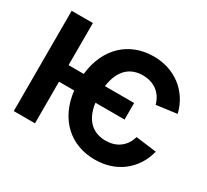

<svg xmlns="http://www.w3.org/2000/svg" viewBox="-146 -967 1302 1206"><g transform="rotate(30 504.5 -363.5)"><path d="M217 -727.3V-421.9H327.1Q335.2 -496.4 362.7 -555Q390.3 -613.6 433.2 -654.1Q476.2 -694.6 532.5 -715.9Q588.8 -737.2 654.1 -737.2Q710.2 -737.2 760.1 -721.4Q810 -705.6 850.5 -675.2Q891 -644.9 920.3 -600.7Q949.6 -556.5 963.8 -499.3L815.3 -479.4Q807.2 -509.6 791.7 -532.3Q776.3 -555 755.3 -570.1Q734.4 -585.2 708.6 -592.7Q682.9 -600.1 654.1 -600.1Q620.4 -600.1 591.4 -589.7Q562.5 -579.2 539.8 -557.4Q517 -535.5 502 -501.8Q486.9 -468 480.8 -421.9H692.5V-301.8H481.2Q487.2 -256 502.5 -223Q517.8 -190 540.3 -168.7Q562.9 -147.4 591.8 -137.3Q620.7 -127.1 654.1 -127.1Q682.5 -127.1 707.6 -134.2Q732.6 -141.3 753.2 -155.9Q773.8 -170.5 789.1 -192.5Q804.3 -214.5 812.9 -244.3L963.1 -224.8Q949.2 -169.7 920.6 -126.2Q892 -82.7 852.1 -52.4Q812.1 -22 761.9 -6Q711.6 9.9 654.1 9.9Q589.1 9.9 533 -11Q476.9 -32 433.9 -71.9Q391 -111.9 363.3 -169.7Q335.6 -227.6 327.1 -301.8H217V0H63.2V-727.3Z"/></g></svg>

Font: Cannonade
Style: Bold
Weight: 700
Designer: Rasmus Andersson
Foundry: rsms
Version: Version 3.012;git-f93a4a705